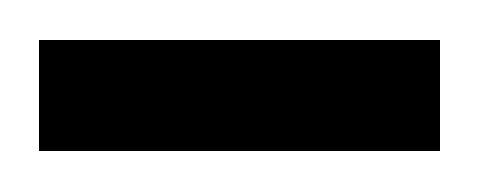

<svg xmlns="http://www.w3.org/2000/svg" viewBox="-30 -723 240 96"><path d="M-10.5 -647.5V-703H190V-647.5Z"/></svg>

Font: Anybody UltraCondensed ExtraBold
Style: Regular
Weight: 800
Width: 1
Designer: Tyler Finck
Foundry: Etcetera Type Company
Version: Version 1.010; ttfautohint (v1.8.3) -l 8 -r 50 -G 200 -x 14 